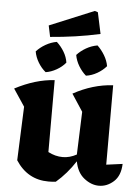

<svg xmlns="http://www.w3.org/2000/svg" viewBox="-59 -913 706 968"><g transform="rotate(5 294.0 -428.5)"><path d="M57 -83 68 -355 10 -442Q113 -496 210 -502V-138Q246 -119 284 -119Q319 -119 354 -138L362 -355L305 -442Q403 -496 506 -502V-100L588 -111Q586 -51 552.5 -21Q519 9 478 9Q439 9 403 -19.5Q367 -48 357 -104Q315 -39 260 8Q250 9 241 9.5Q232 10 223 10Q117 10 57 -83ZM168 -717 156 -774 381 -867 397 -862 420 -754Q357 -740 294 -731Q231 -722 168 -717ZM161 -538Q139 -556 123 -582.5Q107 -609 102 -638Q121 -659 148 -674.5Q175 -690 204 -695Q226 -675 241.5 -649Q257 -623 261 -595Q243 -573 215.5 -557.5Q188 -542 161 -538ZM365 -538Q344 -556 328 -582.5Q312 -609 307 -638Q326 -659 353 -674.5Q380 -690 410 -695Q431 -675 446.5 -649Q462 -623 467 -595Q448 -573 421 -557.5Q394 -542 365 -538Z"/></g></svg>

Font: Piazzolla
Style: Bold
Weight: 700
Designer: Juan Pablo del Peral
Foundry: Huerta Tipografica
Version: Version 1.330